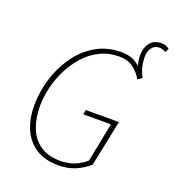

<svg xmlns="http://www.w3.org/2000/svg" viewBox="-143 -902 933 1026"><g transform="rotate(20 323.0 -389.0)"><path d="M568 -580 530 -606Q521 -635 517.5 -654Q514 -673 514 -688Q514 -720 524.5 -743Q535 -766 554 -778Q573 -790 600 -790Q615 -790 625.5 -786Q636 -782 646 -774L634 -752Q625 -758 617 -761Q609 -764 598 -764Q570 -764 555 -742.5Q540 -721 540 -694Q540 -663 546 -637.5Q552 -612 568 -580ZM304 12Q226 12 175 -21.5Q124 -55 99 -113Q74 -171 74 -246Q74 -319 96 -394Q118 -469 161.5 -532Q205 -595 269 -633.5Q333 -672 416 -672Q472 -672 509 -644Q546 -616 568 -580L544 -564Q525 -599 493 -622.5Q461 -646 414 -646Q354 -646 305 -622Q256 -598 218.5 -556.5Q181 -515 155.5 -464Q130 -413 117 -358Q104 -303 104 -252Q104 -187 124 -133Q144 -79 188.5 -46.5Q233 -14 306 -14Q354 -14 390 -30Q426 -46 450 -68L494 -290H336L342 -316H530L476 -54Q442 -24 399.5 -6Q357 12 304 12Z"/></g></svg>

Font: Source Code Pro ExtraLight ExtraLight
Style: Italic
Weight: 250
Italic angle: -11°
Monospace: yes
Version: Version 1.016;hotconv 1.0.116;makeotfexe 2.5.65601